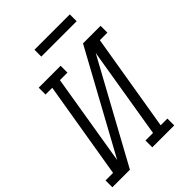

<svg xmlns="http://www.w3.org/2000/svg" viewBox="-271 -1033 1152 1152"><g transform="rotate(-45 304.5 -457.0)"><path d="M-13 0V-58H51L154 -677H97V-735H283V-677H219L123 -95L473 -735H622V-677H558L455 -58H512V0H326V-58H390L486 -640L136 0ZM240 -856V-914H540V-856Z"/></g></svg>

Font: Iosevka Curly Slab LtEx
Style: Italic
Weight: 300
Width: 7
Italic angle: -9°
Monospace: yes
Designer: Belleve Invis
Foundry: Belleve Invis
Version: Version 11.1.0; ttfautohint (v1.8.3)